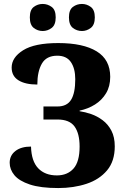

<svg xmlns="http://www.w3.org/2000/svg" viewBox="-20 -942 639 972"><path d="M275 10Q185 10 131 -8Q77 -26 53 -55Q29 -84 29 -118Q29 -155 58 -177.5Q87 -200 137 -200Q139 -126 173.5 -90Q208 -54 268 -54Q321 -54 352 -88.5Q383 -123 383 -200Q383 -266 357.5 -301.5Q332 -337 271 -337H200V-403H271Q319 -403 340 -437Q361 -471 361 -541Q361 -595 339 -627.5Q317 -660 270 -660Q215 -660 192 -620Q169 -580 169 -514Q108 -514 73.5 -535.5Q39 -557 39 -600Q39 -651 97 -687.5Q155 -724 275 -724Q401 -724 469.5 -682Q538 -640 538 -553Q538 -505 517 -470Q496 -435 461 -413Q426 -391 383 -382V-379Q411 -375 441.5 -364.5Q472 -354 499.5 -333.5Q527 -313 544 -280.5Q561 -248 561 -201Q561 -126 522 -79.5Q483 -33 418 -11.5Q353 10 275 10ZM395 -785Q369 -785 349 -800.5Q329 -816 329 -854Q329 -892 349 -907Q369 -922 395 -922Q419 -922 439.5 -907Q460 -892 460 -854Q460 -816 439.5 -800.5Q419 -785 395 -785ZM196 -785Q171 -785 151 -800.5Q131 -816 131 -854Q131 -892 151 -907Q171 -922 196 -922Q221 -922 241.5 -907Q262 -892 262 -854Q262 -816 241.5 -800.5Q221 -785 196 -785Z"/></svg>

Font: Noto Serif SemiCondensed ExtraBold
Style: Regular
Weight: 800
Width: 4
Designer: Monotype Design Team
Foundry: Monotype Imaging Inc.
Version: Version 2.015